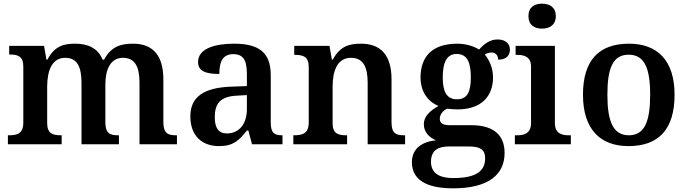

<svg xmlns="http://www.w3.org/2000/svg" viewBox="-20 -786 3745 1046"><path d="M23 0H316V-49H313C269 -49 237 -57 237 -115V-313C237 -397 261 -471 335 -471C401 -471 424 -421 424 -335V0H628V-49H625C580 -49 554 -58 554 -120V-326C554 -404 580 -471 650 -471C716 -471 740 -421 740 -335V0H944V-49H941C896 -49 870 -58 870 -120V-354C870 -489 808 -548 706 -548C643 -548 587 -536 547 -461H539C514 -523 460 -548 390 -548C327 -548 278 -536 238 -461H233L220 -536H30V-489H33C77 -489 107 -480 107 -423V-119C107 -58 74 -49 29 -49H23Z M1173 10C1252 10 1282 -21 1325 -75H1333L1353 0H1519V-49H1516C1471 -49 1455 -65 1455 -120V-377C1455 -502 1388 -548 1255 -548C1147 -548 1059 -520 1059 -448C1059 -400 1098 -383 1175 -383C1175 -445 1190 -491 1251 -491C1316 -491 1325 -443 1325 -374V-317L1242 -314C1091 -309 1017 -259 1017 -152C1017 -42 1085 10 1173 10ZM1216 -59C1171 -59 1150 -89 1150 -147C1150 -222 1180 -261 1273 -265L1325 -268V-191C1325 -110 1282 -59 1216 -59Z M1578 0H1871V-49H1867C1823 -49 1792 -57 1792 -115V-313C1792 -397 1816 -471 1892 -471C1959 -471 1983 -421 1983 -335V0H2187V-49H2183C2138 -49 2113 -58 2113 -120V-354C2113 -489 2051 -548 1947 -548C1884 -548 1833 -536 1793 -461H1788L1775 -536H1583V-487H1587C1631 -487 1662 -478 1662 -421V-119C1662 -58 1627 -49 1582 -49H1578Z M2448 240C2639 240 2729 167 2729 47C2729 -45 2675 -104 2547 -104H2429C2392 -104 2376 -116 2376 -138C2376 -165 2395 -184 2416 -194C2429 -192 2457 -190 2472 -190C2605 -190 2666 -264 2666 -364C2666 -416 2646 -459 2621 -489C2630 -495 2644 -500 2658 -500C2680 -500 2694 -484 2694 -461C2742 -461 2758 -487 2758 -516C2758 -546 2736 -571 2691 -571C2649 -571 2619 -548 2590 -516C2564 -533 2520 -548 2472 -548C2336 -548 2271 -479 2271 -363C2271 -287 2311 -232 2369 -209C2320 -181 2289 -151 2289 -109C2289 -63 2323 -35 2355 -22C2276 -13 2224 25 2224 98C2224 190 2298 240 2448 240ZM2469 -245C2413 -245 2392 -288 2392 -364C2392 -443 2412 -492 2468 -492C2526 -492 2545 -445 2545 -365C2545 -287 2527 -245 2469 -245ZM2450 184C2364 184 2328 151 2328 95C2328 25 2379 12 2425 12H2534C2593 12 2623 27 2623 76C2623 144 2577 184 2450 184Z M2933 -630C2974 -630 3008 -650 3008 -698C3008 -747 2974 -766 2933 -766C2891 -766 2859 -747 2859 -698C2859 -650 2891 -630 2933 -630ZM2785 0H3090V-49H3078C3043 -49 3003 -57 3003 -116V-536H2789V-487H2798C2832 -487 2873 -479 2873 -424V-115C2873 -57 2832 -49 2798 -49H2785Z M3404 10C3569 10 3655 -82 3655 -270C3655 -457 3561 -548 3407 -548C3242 -548 3156 -457 3156 -270C3156 -82 3250 10 3404 10ZM3406 -49C3320 -49 3289 -125 3289 -270C3289 -415 3319 -488 3405 -488C3491 -488 3522 -415 3522 -270C3522 -125 3492 -49 3406 -49Z"/></svg>

Font: Noto Serif Tamil SemiBold
Style: Regular
Weight: 600
Designer: Indian Type Foundry, Tom Grace, and the Monotype Design Team
Foundry: Monotype Imaging Inc.
Version: Version 2.004